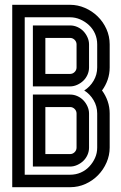

<svg xmlns="http://www.w3.org/2000/svg" viewBox="-20 -780 505 800"><path d="M31 -760H272Q304 -760 334 -747Q364 -734 387 -711.5Q410 -689 423.5 -659Q437 -629 437 -595V-499Q437 -472 428.5 -447.5Q420 -423 405 -403Q420 -383 428.5 -358.5Q437 -334 437 -307V-165Q437 -133 424 -103Q411 -73 388.5 -50Q366 -27 336 -13.5Q306 0 272 0H31ZM272 -52Q296 -52 316.5 -61Q337 -70 352 -86Q367 -102 376 -122Q385 -142 385 -165V-307Q385 -337 370 -362.5Q355 -388 331 -403Q355 -418 370 -443.5Q385 -469 385 -499V-595Q385 -619 376 -639.5Q367 -660 351 -675Q335 -690 314.5 -699Q294 -708 272 -708H83V-52ZM272 -386Q288 -386 302.5 -379.5Q317 -373 327.5 -362Q338 -351 344.5 -336.5Q351 -322 351 -307V-165Q351 -149 344.5 -134.5Q338 -120 327 -109.5Q316 -99 301.5 -92.5Q287 -86 272 -86H117V-386ZM272 -674Q288 -674 302.5 -667.5Q317 -661 327.5 -650Q338 -639 344.5 -624.5Q351 -610 351 -595V-499Q351 -483 344.5 -468.5Q338 -454 327 -443.5Q316 -433 301.5 -426.5Q287 -420 272 -420H117V-674ZM169 -334V-138H272Q283 -138 291 -146Q299 -154 299 -165V-307Q299 -318 291 -326Q283 -334 272 -334ZM169 -622V-472H272Q283 -472 291 -480Q299 -488 299 -499V-595Q299 -606 291 -614Q283 -622 272 -622Z"/></svg>

Font: Aurach Bi
Style: Regular
Weight: 400
Designer: Peter Wiegel
Foundry: Peter Wiegel
Version: Version 1.002